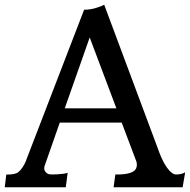

<svg xmlns="http://www.w3.org/2000/svg" viewBox="-22 -788 799 808"><path d="M4.4 -53.2Q41.5 -53.2 54.2 -63Q73.7 -78.1 88.4 -113.3H87.9L332 -747.1Q359.4 -747.1 384.8 -755.4Q410.2 -763.7 416.5 -768.1L642.1 -163.6Q668.5 -86.9 700.2 -61.5Q710 -53.7 718.3 -53.7Q742.7 -53.7 757.3 -63L746.6 0H456.1L463.4 -53.7Q545.9 -52.2 552.7 -85Q555.2 -94.7 552.7 -106.4L490.2 -272H229.5L167 -93.3Q157.7 -70.8 177.7 -57.6Q183.1 -53.7 198 -53.7Q212.9 -53.7 223.6 -54.7Q250 -56.2 262.7 -61L254.9 0H-2ZM467.8 -332 355.5 -630.4 250.5 -332Z"/></svg>

Font: HeadlandOne
Style: Regular
Weight: 400
Designer: Gary Lonergan
Foundry: Sorkin Type Co.
Version: Version 1.002